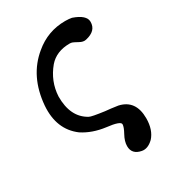

<svg xmlns="http://www.w3.org/2000/svg" viewBox="-169 -623 785 873"><g transform="rotate(-30 223.5 -186.5)"><path d="M409 37Q409 98 377 133Q347 162 317 156Q270 147 270 104Q270 79 286 50Q302 21 302 7Q302 -10 231 -18Q162 -27 112 -60Q29 -122 38 -243Q50 -390 149 -471Q219 -530 310 -530Q332 -530 345 -527Q409 -505 409 -469Q409 -422 351 -409Q335 -405 316 -416Q296 -427 290 -429Q284 -431 277 -431Q207 -431 168 -386Q117 -325 113 -248Q112 -139 186 -99Q196 -93 263 -84Q288 -82 328 -76Q409 -58 409 37Z"/></g></svg>

Font: GFS Complutum
Style: Regular
Weight: 400
Designer: George D. Matthiopoulos
Foundry: George D. Matthiopoulos
Version: Version 1.000